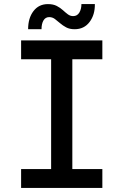

<svg xmlns="http://www.w3.org/2000/svg" viewBox="-20 -917 602 937"><path d="M229.5 0V-719.7H333V0ZM83 0V-91.8H479.5V0ZM83 -627.9V-719.7H479.5V-627.9ZM117.2 -774.4Q117.2 -828.6 143.3 -862.8Q169.4 -897 213.9 -897Q239.7 -897 257.1 -887.9Q274.4 -878.9 286.9 -867.4Q299.3 -856 311 -847.2Q322.8 -838.4 336.9 -838.4Q356.9 -838.4 367.2 -855.7Q377.4 -873 377.4 -897H442.9Q443.8 -845.2 417.2 -809.8Q390.6 -774.4 344.2 -774.4Q319.8 -774.4 303 -783.4Q286.1 -792.5 272.9 -804Q259.8 -815.4 247.6 -824.5Q235.4 -833.5 220.2 -833.5Q201.7 -833.5 192.1 -817.1Q182.6 -800.8 182.6 -774.4Z"/></svg>

Font: Reddit Mono Medium
Style: Regular
Weight: 500
Monospace: yes
Designer: Stephen Hutchings
Foundry: Reddit
Version: Version 1.014